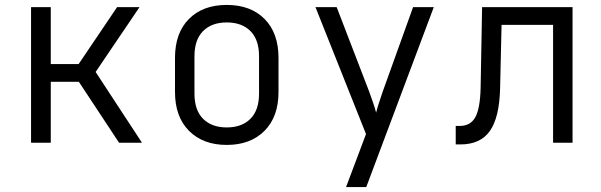

<svg xmlns="http://www.w3.org/2000/svg" viewBox="-20 -579 2440 779"><path d="M106 0V-550H186V-319H299L455 -550H546L368 -287L556 0H463L300 -247H186V0Z M900 9Q804 9 747 -48Q690 -105 690 -206V-344Q690 -445 746.5 -502Q803 -559 900 -559Q997 -559 1053.5 -502Q1110 -445 1110 -344V-206Q1110 -105 1053 -48Q996 9 900 9ZM900 -62Q961 -62 996 -97Q1031 -132 1031 -199V-351Q1031 -418 996 -453Q961 -488 900 -488Q839 -488 804 -453Q769 -418 769 -351V-199Q769 -132 804 -97Q839 -62 900 -62Z M1384 180 1465 -35 1260 -550H1346L1478 -207Q1486 -185 1494 -161.5Q1502 -138 1506 -122Q1510 -138 1517.5 -161.5Q1525 -185 1533 -208L1656 -550H1740L1466 180Z M1829 7V-68H1845Q1889 -68 1908.5 -103.5Q1928 -139 1930 -222L1936 -550H2303V0H2224V-478H2015L2009 -219Q2006 -102 1967.5 -47.5Q1929 7 1848 7Z"/></svg>

Font: JetBrains Mono NL Light
Style: Regular
Weight: 300
Monospace: yes
Designer: Philipp Nurullin, Konstantin Bulenkov
Foundry: JetBrains
Version: Version 2.305; ttfautohint (v1.8.4.7-5d5b)